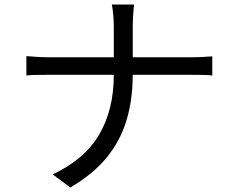

<svg xmlns="http://www.w3.org/2000/svg" viewBox="-20 -794 1040 852"><path d="M485 -675Q485 -698 482.5 -728.5Q480 -759 476 -774H575Q573 -759 571 -728Q569 -697 569 -674V-540H835Q860 -540 885 -541.5Q910 -543 922 -544V-459Q910 -461 883.5 -461.5Q857 -462 834 -462H569Q569 -352 541.5 -260.5Q514 -169 453.5 -95Q393 -21 292 38L214 -20Q356 -87 420.5 -197.5Q485 -308 485 -462H192Q164 -462 138.5 -461.5Q113 -461 97 -459V-545Q113 -544 138.5 -542Q164 -540 190 -540H485Z"/></svg>

Font: Source Han Sans SC
Style: Regular
Weight: 400
Designer: Ryoko NISHIZUKA 西塚涼子 (kana, bopomofo & ideographs); Paul D. Hunt (Latin, Greek & Cyrillic); Sandoll Communications 산돌커뮤니
Foundry: Adobe
Version: Version 2.002;hotconv 1.0.116;makeotfexe 2.5.65601; ttfautoh